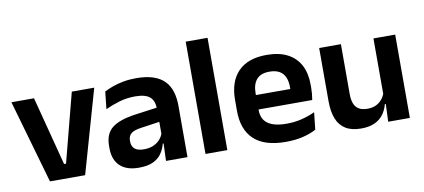

<svg xmlns="http://www.w3.org/2000/svg" viewBox="-64 -881 2456 1113"><g transform="rotate(-10 1164.0 -324.5)"><path d="M252 -85H263.5L369 -490.5H501L361 0H154L13.5 -490.5H146.5Z M963.5 0H837L841.5 -120L838 -131V-284.5L837.5 -306.5Q837.5 -354.5 811.2 -377Q785 -399.5 725.5 -399.5Q675 -399.5 630.8 -386.2Q586.5 -373 549 -355.5L560 -457.5Q582 -469 610.2 -479.2Q638.5 -489.5 673.5 -496Q708.5 -502.5 749 -502.5Q809 -502.5 850.5 -488.2Q892 -474 916.8 -447.5Q941.5 -421 952.5 -384.2Q963.5 -347.5 963.5 -303ZM676.5 11.5Q603.5 11.5 565.2 -25Q527 -61.5 527 -129V-143Q527 -214.5 571 -248.8Q615 -283 710.5 -296L849.5 -315L857 -232.5L729 -214Q687 -208.5 669.2 -194Q651.5 -179.5 651.5 -151.5V-146.5Q651.5 -119 668.8 -103.8Q686 -88.5 723 -88.5Q756 -88.5 779.5 -99Q803 -109.5 818.2 -126.8Q833.5 -144 840 -165.5L858 -102H836Q828 -70.5 810.2 -44.8Q792.5 -19 760.5 -3.8Q728.5 11.5 676.5 11.5Z M1198 0H1069.5V-661H1198Z M1541.5 12Q1415.5 12 1354 -46Q1292.5 -104 1292.5 -214V-278Q1292.5 -387 1350 -445.5Q1407.5 -504 1517 -504Q1591 -504 1640.5 -478Q1690 -452 1714.8 -404.2Q1739.5 -356.5 1739.5 -290V-272.5Q1739.5 -254.5 1737.8 -235.8Q1736 -217 1733 -200.5H1617Q1618.5 -228 1618.8 -252.8Q1619 -277.5 1619 -297.5Q1619 -332 1608 -356.2Q1597 -380.5 1574.5 -393Q1552 -405.5 1517 -405.5Q1465.5 -405.5 1441 -377Q1416.5 -348.5 1416.5 -296V-250.5L1417 -236V-197.5Q1417 -174.5 1424.2 -155Q1431.5 -135.5 1448.5 -121.2Q1465.5 -107 1493.8 -99Q1522 -91 1564.5 -91Q1610.5 -91 1652.2 -101.2Q1694 -111.5 1731.5 -129L1720.5 -28Q1687 -9.5 1641.8 1.2Q1596.5 12 1541.5 12ZM1707 -200.5H1360.5V-285.5H1707Z M1825 -490.5H1953V-195.5Q1953 -165 1961.2 -142.2Q1969.5 -119.5 1988.8 -107.2Q2008 -95 2040.5 -95Q2070 -95 2091.5 -105.5Q2113 -116 2127 -133.8Q2141 -151.5 2147.5 -173.5L2167.5 -104H2143.5Q2135.5 -72 2116.8 -45.8Q2098 -19.5 2065.8 -4Q2033.5 11.5 1985 11.5Q1929 11.5 1893.8 -10Q1858.5 -31.5 1841.8 -73.5Q1825 -115.5 1825 -177ZM2144.5 -490.5H2272.5V0H2145L2149.5 -119L2144.5 -129.5Z"/></g></svg>

Font: Anek Malayalam SemiBold
Style: Regular
Weight: 600
Version: Version 1.003